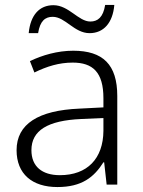

<svg xmlns="http://www.w3.org/2000/svg" viewBox="-20 -746 576 776"><path d="M96 -612H134C142 -662 163 -678 193 -678C244 -678 280 -612 342 -612C399 -612 436 -654 442 -726H405C397 -676 375 -659 345 -659C297 -659 258 -725 196 -725C139 -725 103 -685 96 -612ZM276 -541C212 -541 151 -523 101 -499L119 -453C170 -478 219 -493 274 -493C355 -493 398 -454 398 -349V-312L301 -307C135 -300 47 -245 47 -139C47 -43 110 10 212 10C311 10 360 -30 398 -90H401L411 0H454V-358C454 -485 396 -541 276 -541ZM308 -265 398 -269V-217C397 -105 333 -38 222 -38C150 -38 107 -73 107 -139C107 -219 173 -259 308 -265Z"/></svg>

Font: Noto Sans Myanmar UI Light
Style: Regular
Weight: 300
Designer: Monotype Design Team
Foundry: Monotype Imaging Inc.
Version: Version 2.103